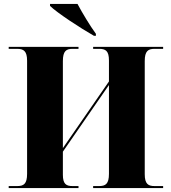

<svg xmlns="http://www.w3.org/2000/svg" viewBox="-20 -951 866 971"><path d="M455 -770H465V-780C435 -821 396 -886 372 -931H233V-921C269 -886 388 -808 455 -770ZM24 0H377V-10H347C315 -10 298 -20 298 -67V-184L531 -521V-72C531 -21 514 -10 481 -10H451V0H805V-10H762C730 -10 712 -20 712 -70V-642C712 -693 729 -704 762 -704H805V-714H451V-704H481C514 -704 531 -694 531 -645V-539L298 -202V-642C298 -693 315 -704 347 -704H377V-714H24V-704H67C99 -704 117 -693 117 -644V-72C117 -21 100 -10 67 -10H24Z"/></svg>

Font: Noto Serif Display ExtraBold
Style: Regular
Weight: 800
Designer: Monotype Design Team
Foundry: Monotype Imaging Inc.
Version: Version 2.009